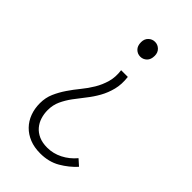

<svg xmlns="http://www.w3.org/2000/svg" viewBox="-215 -561 832 832"><g transform="rotate(45 201.0 -145.0)"><path d="M206 202Q169 202 140.5 190.5Q112 179 92 158.5Q72 138 61.5 110Q51 82 51 49Q51 15 63.5 -13.5Q76 -42 94 -68.5Q112 -95 132.5 -120Q153 -145 169.5 -172.5Q186 -200 195 -231.5Q204 -263 199 -301H240Q245 -260 236.5 -226.5Q228 -193 212 -164.5Q196 -136 176 -111Q156 -86 138 -61.5Q120 -37 108 -11Q96 15 96 46Q96 69 102.5 90Q109 111 123 127.5Q137 144 158.5 153.5Q180 163 210 163Q246 163 279.5 146Q313 129 338 99L366 124Q337 156 297.5 179Q258 202 206 202ZM216 -401Q199 -401 186.5 -413Q174 -425 174 -448Q174 -468 186.5 -480Q199 -492 216 -492Q233 -492 245.5 -480Q258 -468 258 -448Q258 -425 245.5 -413Q233 -401 216 -401Z"/></g></svg>

Font: Giro Light
Style: Regular
Weight: 300
Designer: Paul D. Hunt
Foundry: Adobe Systems Incorporated
Version: Version 1.000;PS 1.0;hotconv 1.0.88;makeotf.lib2.5.647800